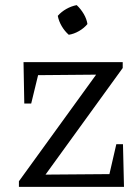

<svg xmlns="http://www.w3.org/2000/svg" viewBox="-20 -731 549 751"><path d="M54 0V-22L356 -439L129 -437L102 -326H75L72 -488H460V-465L158 -48L408 -50L435 -167H461L465 0ZM280 -711Q296 -696 307.5 -676.5Q319 -657 322 -637Q309 -621 289 -609.5Q269 -598 249 -595Q233 -609 221.5 -628.5Q210 -648 206 -669Q220 -685 239.5 -696Q259 -707 280 -711Z"/></svg>

Font: Piazzolla Thin
Style: Regular
Weight: 400
Version: Version 2.001